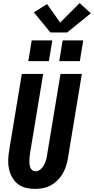

<svg xmlns="http://www.w3.org/2000/svg" viewBox="-20 -1213 607 1241"><path d="M207 8Q176 8 147 1Q118 -6 95.5 -23.5Q73 -41 59 -66Q45 -91 38.5 -119.5Q32 -148 33 -178.5Q34 -209 39 -240L121 -735H259L174 -221Q172 -209 171 -197.5Q170 -186 170 -174.5Q170 -163 171 -151.5Q172 -140 176 -130Q180 -120 188.5 -113Q197 -106 209 -106Q226 -106 240.5 -117.5Q255 -129 263.5 -144.5Q272 -160 277 -176.5Q282 -193 284 -209L371 -735H509L419 -190Q415 -165 407 -140Q399 -115 385.5 -91.5Q372 -68 352 -48Q332 -28 308 -15Q284 -2 258.5 3Q233 8 207 8ZM496 -818H363L385 -952H518ZM296 -818H163L185 -952H318ZM306 -1003 199 -1133 284 -1187 369 -1067 495 -1193 567 -1127 414 -1003Z"/></svg>

Font: Iosevka SS04 Heavy
Style: Italic
Weight: 900
Italic angle: -9°
Monospace: yes
Designer: Belleve Invis
Foundry: Belleve Invis
Version: Version 19.0.0; ttfautohint (v1.8.4)